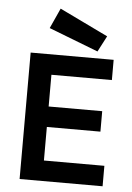

<svg xmlns="http://www.w3.org/2000/svg" viewBox="-54 -792 574 832"><g transform="rotate(5 233.5 -375.5)"><path d="M63 0ZM424 0V-89H161V-235H394V-324H161V-462H424V-550H63V0ZM136 -663 176 -751 387 -649 351 -580Z"/></g></svg>

Font: Cambay Devanagari
Style: Regular
Weight: 700
Designer: Pooja Saxena
Foundry: Pooja Saxena
Version: Version 1.095;PS 001.095;hotconv 1.0.70;makeotf.lib2.5.58329